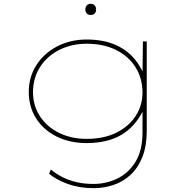

<svg xmlns="http://www.w3.org/2000/svg" viewBox="-20 -741 985 1001"><path d="M469 240Q394 240 333.5 218Q273 196 236 165L245 143Q272 165 305 182Q338 199 378.5 208.5Q419 218 467 218Q533 218 591.5 190Q650 162 686.5 102.5Q723 43 723 -51V-183H735Q705 -116 661 -74.5Q617 -33 560 -14Q503 5 432 5Q344 5 275.5 -29Q207 -63 168.5 -123.5Q130 -184 130 -262Q130 -340 170 -402Q210 -464 278.5 -499.5Q347 -535 432 -535Q474 -535 512.5 -528Q551 -521 584.5 -506Q618 -491 646 -468.5Q674 -446 696.5 -414Q719 -382 735 -341L723 -342L725 -525H745V-61Q745 22 721.5 79.5Q698 137 658.5 172.5Q619 208 569.5 224Q520 240 469 240ZM432 -17Q521 -17 586 -49Q651 -81 687 -136Q723 -191 723 -260Q722 -336 685 -393Q648 -450 583 -481.5Q518 -513 432 -513Q354 -513 290.5 -481.5Q227 -450 190 -393.5Q153 -337 152 -262Q152 -190 188.5 -134.5Q225 -79 288.5 -48Q352 -17 432 -17ZM453 -663Q439 -663 432 -671Q425 -679 425 -692Q425 -704 432 -712.5Q439 -721 453 -721Q466 -721 473.5 -713Q481 -705 481 -692Q481 -679 474 -671Q467 -663 453 -663Z"/></svg>

Font: Lexend Zetta Thin
Style: Regular
Weight: 250
Version: Version 1.007